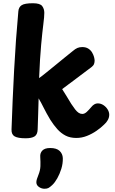

<svg xmlns="http://www.w3.org/2000/svg" viewBox="-20 -842 710 1183"><path d="M93 -772Q95 -798 113.5 -810Q132 -822 183 -822Q227 -822 240 -804.5Q253 -787 253 -763Q253 -739 247 -692.5Q241 -646 233.5 -565.5Q226 -485 221 -361Q226 -364 242 -376.5Q258 -389 280 -407Q302 -425 328 -446Q354 -467 380 -488.5Q406 -510 429 -528Q444 -541 457 -546.5Q470 -552 487 -552Q509 -552 524 -542.5Q539 -533 547.5 -518.5Q556 -504 559.5 -490.5Q563 -477 563 -468Q563 -458 559.5 -448Q556 -438 543 -428Q530 -418 513 -405.5Q496 -393 477 -378.5Q458 -364 438 -349Q418 -334 399 -320Q380 -306 363 -293Q376 -273 390.5 -249Q405 -225 419 -202Q432 -182 443 -168Q454 -154 464.5 -147Q475 -140 487 -140Q501 -140 514.5 -152.5Q528 -165 543 -183Q551 -193 561 -199Q571 -205 582 -205Q601 -205 617 -194.5Q633 -184 643 -168Q653 -152 653 -135Q653 -118 644 -102Q635 -86 621 -74Q602 -55 574.5 -36Q547 -17 515.5 -4.5Q484 8 450 8Q412 8 384 -6.5Q356 -21 333.5 -46Q311 -71 290 -104Q265 -146 250 -176.5Q235 -207 218 -236Q217 -183 215 -134Q213 -85 212 -44Q211 -13 193 -1.5Q175 10 138 10Q91 10 70.5 -1.5Q50 -13 51 -44Q57 -223 67 -410.5Q77 -598 93 -772ZM228 125Q226 101 241 85.5Q256 70 289 70Q329 70 347.5 88Q366 106 367 132Q368 165 358 197.5Q348 230 333 256.5Q318 283 302 298Q287 312 278 316.5Q269 321 254 321Q236 321 220 310Q204 299 204 281Q204 272 207.5 261Q211 250 217 235Q228 208 229 182Q230 156 228 125Z"/></svg>

Font: Playpen Sans
Style: Bold
Weight: 700
Designer: Laura Meseguer, Veronika Burian, José Scaglione
Foundry: TypeTogether
Version: Version 1.001